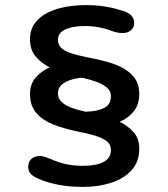

<svg xmlns="http://www.w3.org/2000/svg" viewBox="-20 -691 659 752"><path d="M306.5 41Q251.5 41 209 32.8Q166.5 24.5 136.5 11.5Q116 4 103.2 -7.2Q90.5 -18.5 90.5 -37.5Q90.5 -57.5 103.2 -68.8Q116 -80 136.5 -80Q145.5 -80 156.2 -76.5Q167 -73 179.5 -68Q207 -55 238 -48.2Q269 -41.5 306 -41.5Q355 -41.5 384.8 -56.2Q414.5 -71 414.5 -105Q414.5 -125.5 397.8 -138.2Q381 -151 352 -159.8Q323 -168.5 286.5 -175.5Q234 -186 191 -202.5Q148 -219 122.8 -247.8Q97.5 -276.5 97.5 -323Q97.5 -361.5 119.5 -387Q141.5 -412.5 174.5 -427Q141.5 -444 119.5 -470Q97.5 -496 97.5 -537Q97.5 -574.5 116.5 -600.2Q135.5 -626 167.5 -641.8Q199.5 -657.5 238.2 -664.2Q277 -671 316 -671Q356.5 -671 389.8 -665.8Q423 -660.5 446.5 -652.5Q480 -645 492.8 -631.8Q505.5 -618.5 505.5 -602Q505.5 -583 492.5 -572.2Q479.5 -561.5 460.5 -561.5Q449.5 -561.5 438.8 -563.8Q428 -566 417 -570Q395.5 -578.5 369 -583.8Q342.5 -589 312 -589Q296 -589 277.5 -586.8Q259 -584.5 243 -578.8Q227 -573 217 -562.5Q207 -552 207 -535Q207 -515 220.8 -502.5Q234.5 -490 260 -482Q285.5 -474 319.5 -467Q361 -459.5 398.2 -449.2Q435.5 -439 464 -423Q492.5 -407 509 -382.8Q525.5 -358.5 525.5 -323Q525.5 -282.5 504.5 -255.8Q483.5 -229 449 -214Q482 -197.5 503.8 -172.8Q525.5 -148 525.5 -109Q525.5 -57.5 495.2 -24.2Q465 9 415.2 25Q365.5 41 306.5 41ZM207 -325.5Q207 -306 220.5 -292.5Q234 -279 258.2 -269.8Q282.5 -260.5 315 -253.5Q360.5 -254.5 387.5 -268Q414.5 -281.5 414.5 -314Q414.5 -334 399.5 -347.2Q384.5 -360.5 359.2 -370Q334 -379.5 302.5 -386.5Q282 -385.5 259.8 -379Q237.5 -372.5 222.2 -359.8Q207 -347 207 -325.5Z"/></svg>

Font: Sono ExtraLight Monospace Medium
Style: Regular
Weight: 500
Version: Version 2.112